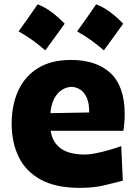

<svg xmlns="http://www.w3.org/2000/svg" viewBox="-20 -865 638 900"><path d="M354 15.6Q241.7 15.6 171.1 -22.9Q100.6 -61.5 67.6 -129.4Q34.7 -197.3 34.7 -285.2Q34.7 -372.6 65.4 -439.9Q96.2 -507.3 158 -545.7Q219.7 -584 313 -584Q432.1 -584 498.3 -522Q564.5 -460 564.5 -330.1Q564.5 -306.2 562.7 -288.1Q561 -270 558.6 -252H217.8Q225.1 -198.7 264.2 -169.7Q303.2 -140.6 378.4 -140.6Q397.9 -140.6 427 -146.2Q456.1 -151.9 488.3 -160.9Q520.5 -169.9 548.3 -180.2L555.7 -18.1Q520 -8.8 470.2 3.4Q420.4 15.6 354 15.6ZM397.9 -337.9Q398.9 -394.5 376.2 -425.3Q353.5 -456.1 314.9 -458Q274.9 -455.6 248 -423.6Q221.2 -391.6 216.3 -334.5ZM430.7 -844.8Q466.2 -831.3 497.8 -807.2Q529.5 -783 557.5 -754Q535.4 -723.4 512.9 -692Q490.3 -660.5 466.7 -628.9Q439.3 -653 408.2 -675.6Q377 -698.1 341.6 -718Q365.2 -750.2 387.2 -781.9Q409.2 -813.6 430.7 -844.8ZM156.3 -844.8Q191.7 -831.3 223.4 -807.2Q255.1 -783 283.1 -754Q261 -723.4 238.5 -692Q215.9 -660.5 192.3 -628.9Q164.9 -653 133.7 -675.6Q102.6 -698.1 67.1 -718Q90.8 -750.2 112.8 -781.9Q134.8 -813.6 156.3 -844.8Z"/></svg>

Font: Pinar ExtraBold
Style: Regular
Weight: 800
Designer: Amin Abedi
Version: Version 3.000